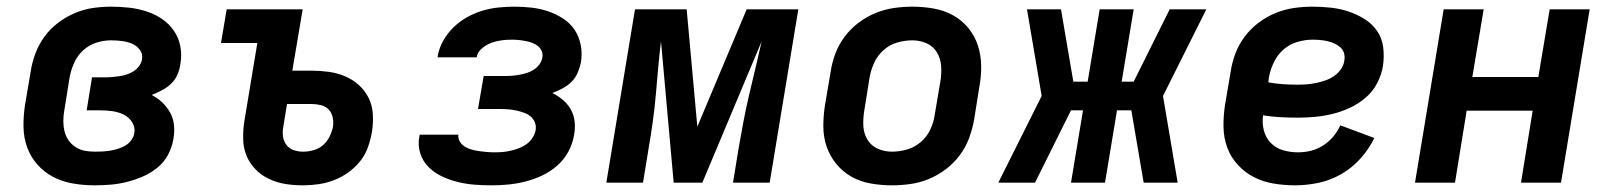

<svg xmlns="http://www.w3.org/2000/svg" viewBox="-20 -548 4840 576"><path d="M264 8Q231 8 199 2.5Q167 -3 140 -17Q113 -31 92.5 -54Q72 -77 61.5 -106Q51 -135 50.5 -167.5Q50 -200 55 -233L72 -333Q76 -360 86 -387Q96 -414 113 -437.5Q130 -461 153.5 -479Q177 -497 204 -508.5Q231 -520 258.5 -524Q286 -528 313 -528Q340 -528 367 -525Q394 -522 419 -514Q444 -506 465.5 -491.5Q487 -477 501.5 -456Q516 -435 521 -409Q526 -383 521 -355Q519 -340 512.5 -324.5Q506 -309 493.5 -297Q481 -285 465.5 -277Q450 -269 435 -263Q453 -254 467 -240.5Q481 -227 490.5 -210Q500 -193 502 -172Q504 -151 500 -130Q496 -106 484 -83.5Q472 -61 451.5 -44.5Q431 -28 407.5 -18Q384 -8 360 -2Q336 4 311.5 6Q287 8 264 8ZM264 -93Q275 -93 286.5 -93.5Q298 -94 310 -96Q322 -98 333.5 -101.5Q345 -105 355.5 -111Q366 -117 373.5 -127Q381 -137 383 -149Q386 -167 376 -182Q366 -197 350.5 -204.5Q335 -212 317 -214.5Q299 -217 280 -217H240L256 -316H296Q307 -316 317.5 -317Q328 -318 338.5 -319.5Q349 -321 360 -324.5Q371 -328 380.5 -334Q390 -340 397 -349.5Q404 -359 406 -369Q409 -386 399.5 -398.5Q390 -411 376 -417Q362 -423 345.5 -425Q329 -427 313 -427Q291 -427 269 -420Q247 -413 229.5 -397Q212 -381 202.5 -359.5Q193 -338 189 -317L173 -217Q170 -201 170 -185Q170 -169 173.5 -154.5Q177 -140 185 -128Q193 -116 205.5 -107.5Q218 -99 233 -96Q248 -93 264 -93Z M889 8Q862 8 836.5 4Q811 0 787.5 -11Q764 -22 746.5 -40Q729 -58 719.5 -81Q710 -104 709.5 -131Q709 -158 713 -184L752 -419H643L660 -520H888L857 -336H914Q940 -336 966 -332.5Q992 -329 1015.5 -319Q1039 -309 1057 -292.5Q1075 -276 1086 -254Q1097 -232 1098.5 -205.5Q1100 -179 1096 -153Q1092 -130 1084 -107Q1076 -84 1060.5 -64.5Q1045 -45 1024.5 -30.5Q1004 -16 982 -7.5Q960 1 936 4.5Q912 8 889 8ZM889 -93Q905 -93 921 -97.5Q937 -102 949 -112.5Q961 -123 968.5 -138Q976 -153 979 -168Q981 -182 978 -196Q975 -210 966 -219.5Q957 -229 943 -232.5Q929 -236 915 -236H841L830 -168Q827 -153 829 -138.5Q831 -124 839.5 -113Q848 -102 861.5 -97.5Q875 -93 889 -93Z M1455 8Q1429 8 1403.5 6Q1378 4 1353.5 -2Q1329 -8 1306.5 -18.5Q1284 -29 1266.5 -46Q1249 -63 1241 -87.5Q1233 -112 1238 -138L1239 -144H1356L1355 -143Q1354 -132 1360 -122.5Q1366 -113 1375.5 -107.5Q1385 -102 1396 -99Q1407 -96 1418 -94.5Q1429 -93 1440.5 -92Q1452 -91 1464 -91Q1476 -91 1488 -92Q1500 -93 1512.5 -96Q1525 -99 1537 -103.5Q1549 -108 1559.5 -115.5Q1570 -123 1577.5 -134.5Q1585 -146 1587 -158Q1589 -170 1584.5 -181Q1580 -192 1571.5 -199Q1563 -206 1551.5 -210Q1540 -214 1528.5 -216.5Q1517 -219 1504.5 -220Q1492 -221 1480 -221H1414L1431 -320H1497Q1508 -320 1518.5 -321Q1529 -322 1540 -324Q1551 -326 1561.5 -329.5Q1572 -333 1581.5 -339Q1591 -345 1598 -354.5Q1605 -364 1607 -375Q1609 -386 1605 -395Q1601 -404 1593.5 -410Q1586 -416 1576.5 -419.5Q1567 -423 1556.5 -425Q1546 -427 1536 -428Q1526 -429 1516 -429Q1500 -429 1484.5 -427Q1469 -425 1454 -419.5Q1439 -414 1425.5 -402.5Q1412 -391 1410 -376H1293V-379Q1297 -403 1309.5 -425.5Q1322 -448 1340.5 -466Q1359 -484 1381.5 -496.5Q1404 -509 1427.5 -516Q1451 -523 1475.5 -525.5Q1500 -528 1523 -528Q1550 -528 1575.5 -525Q1601 -522 1624.5 -514Q1648 -506 1669 -492.5Q1690 -479 1703.5 -459Q1717 -439 1722 -414Q1727 -389 1723 -362Q1720 -347 1713.5 -331Q1707 -315 1695 -303Q1683 -291 1668 -283Q1653 -275 1637 -269Q1655 -260 1669.5 -247.5Q1684 -235 1693 -218.5Q1702 -202 1704 -182Q1706 -162 1702 -142Q1698 -117 1685 -93Q1672 -69 1651.5 -51Q1631 -33 1606.5 -21.5Q1582 -10 1556.5 -3.5Q1531 3 1505.5 5.5Q1480 8 1455 8Z M1799 0 1885 -520H2040L2072 -168L2220 -520H2375L2289 0H2179L2196 -104Q2203 -144 2210.5 -184Q2218 -224 2227.5 -264Q2237 -304 2246.5 -344Q2256 -384 2265 -424L2087 0H2001L1963 -424Q1958 -384 1954.5 -344Q1951 -304 1947.5 -264Q1944 -224 1938.5 -184Q1933 -144 1926 -104L1909 0Z M2656 8Q2624 8 2592.5 2.5Q2561 -3 2535 -17.5Q2509 -32 2489.5 -55.5Q2470 -79 2460 -108Q2450 -137 2450 -169Q2450 -201 2455 -233L2472 -333Q2476 -360 2486 -387Q2496 -414 2514 -438Q2532 -462 2556 -480Q2580 -498 2607 -509Q2634 -520 2662 -524Q2690 -528 2717 -528Q2749 -528 2780.5 -522.5Q2812 -517 2838.5 -502.5Q2865 -488 2884.5 -464.5Q2904 -441 2913.5 -412Q2923 -383 2923.5 -351Q2924 -319 2918 -287L2902 -187Q2897 -160 2887 -133Q2877 -106 2859 -82Q2841 -58 2817 -40Q2793 -22 2766.5 -11Q2740 0 2711.5 4Q2683 8 2656 8ZM2656 -93Q2678 -93 2701 -99.5Q2724 -106 2742.5 -122Q2761 -138 2771 -159.5Q2781 -181 2784 -203L2801 -303Q2805 -326 2803.5 -349Q2802 -372 2791 -390.5Q2780 -409 2760 -418Q2740 -427 2717 -427Q2695 -427 2672 -420.5Q2649 -414 2631 -398Q2613 -382 2603 -360.5Q2593 -339 2589 -317L2573 -217Q2569 -194 2570 -171Q2571 -148 2582 -129.5Q2593 -111 2613 -102Q2633 -93 2656 -93Z M3513 0H3411L3374 -217H3331L3295 0H3193L3229 -217H3193L3085 0H2975L3105 -260L3061 -520H3163L3200 -303H3243L3279 -520H3381L3345 -303H3381L3392 -325L3489 -520H3599L3469 -260Z M3865 8Q3832 8 3800 2.5Q3768 -3 3741 -17Q3714 -31 3693 -54Q3672 -77 3661.5 -106Q3651 -135 3650.5 -167.5Q3650 -200 3655 -233L3672 -333Q3676 -360 3686 -387Q3696 -414 3714 -438Q3732 -462 3756 -480Q3780 -498 3807 -509Q3834 -520 3862 -524Q3890 -528 3917 -528Q3945 -528 3972.5 -525Q4000 -522 4025.5 -513.5Q4051 -505 4073.5 -491Q4096 -477 4111 -455.5Q4126 -434 4129.5 -406.5Q4133 -379 4129 -351Q4125 -325 4112 -299.5Q4099 -274 4077.5 -255.5Q4056 -237 4030.5 -225Q4005 -213 3978.5 -206.5Q3952 -200 3925.5 -197.5Q3899 -195 3873 -195Q3846 -195 3820 -196.5Q3794 -198 3769 -202Q3766 -179 3771.5 -157Q3777 -135 3792 -119.5Q3807 -104 3828.5 -97.5Q3850 -91 3874 -91Q3893 -91 3912 -95.5Q3931 -100 3948.5 -111Q3966 -122 3979.5 -138Q3993 -154 4001 -172L4103 -134Q4087 -101 4061.5 -72.5Q4036 -44 4003.5 -25.5Q3971 -7 3935.5 0.5Q3900 8 3865 8ZM3872 -294Q3886 -294 3900 -295Q3914 -296 3928 -299Q3942 -302 3955.5 -306.5Q3969 -311 3981.5 -319.5Q3994 -328 4002.5 -340Q4011 -352 4013 -366Q4015 -378 4012 -388.5Q4009 -399 4001 -406Q3993 -413 3983.5 -417.5Q3974 -422 3962.5 -424.5Q3951 -427 3940 -428Q3929 -429 3918 -429Q3895 -429 3871.5 -422Q3848 -415 3830 -399Q3812 -383 3801.5 -361Q3791 -339 3787 -317L3785 -301Q3806 -297 3828 -295.5Q3850 -294 3872 -294Z M4225 0 4311 -520H4431L4397 -317H4595L4629 -520H4749L4663 0H4543L4578 -216H4380L4345 0Z"/></svg>

Font: Iosevka Extended
Style: Bold Italic
Weight: 700
Width: 7
Italic angle: -9°
Monospace: yes
Designer: Belleve Invis
Foundry: Belleve Invis
Version: Version 32.5.0; ttfautohint (v1.8.4)